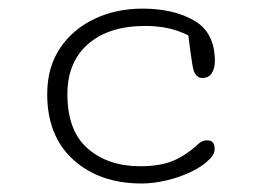

<svg xmlns="http://www.w3.org/2000/svg" viewBox="-20 -417 645 445"><path d="M308.6 8.3Q210.9 8.3 150.1 -46.6Q89.4 -101.6 89.4 -198.7Q89.4 -261.2 119.4 -305.7Q149.4 -350.1 199.5 -373.5Q249.5 -397 310.1 -397Q382.8 -397 430.4 -369.1Q478 -341.3 478 -275.4Q478 -258.8 470.9 -247.6Q463.9 -236.3 448.7 -236.3Q431.2 -236.3 426.5 -263.4Q421.9 -290.5 416.5 -335Q390.6 -347.7 366.2 -352.3Q341.8 -356.9 317.4 -356.9Q231.9 -356.9 184.1 -314.9Q136.2 -272.9 136.2 -198.7Q136.2 -113.8 183.3 -72.8Q230.5 -31.7 304.7 -31.7Q351.1 -31.7 381.3 -44.4Q411.6 -57.1 440.4 -84Q448.7 -91.8 460.4 -91.8Q477.5 -91.8 477.5 -71.8Q477.5 -61 468.8 -51.3Q450.7 -31.7 422.6 -18.6Q394.5 -5.4 364.3 1.5Q334 8.3 308.6 8.3Z"/></svg>

Font: Cutive Mono
Style: Regular
Weight: 400
Designer: Vernon Adams
Foundry: Vernon Adams
Version: Version 1.110; ttfautohint (v1.8.4.7-5d5b)